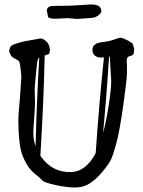

<svg xmlns="http://www.w3.org/2000/svg" viewBox="-20 -832 643 864"><path d="M291.5 -806.2C256 -806.2 231 -805.8 216.3 -805.2C200.7 -804.5 192.1 -797.9 190.4 -785.2C190.4 -784.8 192.4 -775.4 196.3 -756.8C197.9 -750.7 209.6 -747.6 231.4 -747.6L284.2 -750.5L326.7 -746.6L392.6 -751.5C405.9 -752.8 417 -757.5 425.8 -765.6C432.6 -771.8 436 -777 436 -781.2C436 -801.8 421.1 -812 391.1 -812ZM447.8 -574.2C432.8 -431.3 420.4 -287.4 410.6 -142.6C380.7 -85.9 342.4 -57.6 295.7 -57.6C248.9 -57.6 210.6 -74.2 180.7 -107.4C173.5 -115.2 167.2 -123.2 161.6 -131.3C171.1 -280.4 177.6 -430.7 181.2 -582L201.7 -589.8L204.6 -605.5L203.6 -614.7C202 -627.4 196.9 -637.7 188.5 -645.5C180 -653.3 172.7 -657.6 166.5 -658.2L165.5 -659.2H163.1L108.4 -649.4C95.7 -647.5 84.6 -645.2 75 -642.6C65.3 -640 55.6 -637 45.7 -633.5C35.7 -630.1 29 -625.2 25.4 -618.7L20.5 -599.6H22C22.9 -595.7 25 -590.7 28.1 -584.5C31.2 -578.3 37.9 -572.6 48.3 -567.4C58.8 -562.2 64.9 -557.9 66.7 -554.7C68.4 -551.4 70.1 -543.1 71.8 -529.8C73.4 -516.4 74.9 -502.1 76.2 -486.8L69.3 -384.3C64.8 -342 62.5 -309.2 62.5 -285.9C62.5 -262.6 63.6 -237.8 65.9 -211.4C68.2 -185.1 71.7 -163.7 76.4 -147.2C81.1 -130.8 88.7 -113.4 99.1 -95C109.5 -76.6 122.1 -61.7 136.7 -50.3C151.4 -38.9 162 -29.4 168.7 -21.7C175.4 -14.1 195.7 -6.6 229.7 0.7C263.8 8.1 293 11.7 317.4 11.7C341.8 11.7 363.5 5.9 382.6 -5.9C401.6 -17.6 421.1 -35.3 440.9 -59.1C460.8 -82.8 473.7 -101.3 479.7 -114.5C485.8 -127.7 493.6 -151.5 503.2 -186C512.8 -220.5 523.1 -276.8 534.2 -354.7C545.2 -432.7 550.9 -481.4 551.3 -501C551.6 -510.7 551.7 -518.6 551.5 -524.4C551.4 -530.3 551.3 -534.2 551.3 -536.1C550.9 -540 550.6 -547.9 550.3 -559.6V-560.5C550.3 -571.3 554.9 -577.6 564 -579.6C573.4 -581.5 579.3 -585.3 581.5 -590.8L584 -612.3L577.1 -634.8C573.2 -639.3 564.5 -645 551 -651.9C537.5 -658.7 527.9 -662.1 522.2 -662.1C516.5 -662.1 507.2 -659.5 494.4 -654.3C481.5 -649.1 461.9 -644.9 435.5 -641.6C409.2 -638.3 396 -627 396 -607.4V-604.5V-604C396.6 -593.9 400.6 -586.2 408 -580.8C415.3 -575.4 425.1 -572.8 437.5 -572.8H438ZM443.8 -233.4C454.6 -347 463.5 -461.4 470.7 -576.7C472 -577 473.1 -577.1 474.1 -577.1L480.5 -468.3C480.5 -442.5 476.6 -405.4 469 -356.9C461.3 -308.4 453 -267.3 443.8 -233.4ZM156.7 -574.2C148.9 -441.4 143.4 -307.8 140.1 -173.3C135.3 -187 132.2 -201 130.9 -215.3L129.9 -235.8C129.9 -245.9 131 -265.5 133.3 -294.4C135.6 -323.4 136.9 -344.7 137.2 -358.4C137.5 -365.6 137.6 -371.7 137.5 -377C137.3 -382.2 137.2 -386.7 137.2 -390.6C136.9 -398.1 136.6 -407.6 136.2 -418.9V-424.3C136.2 -435.1 137 -448.9 138.7 -465.8C140.6 -485.7 142.6 -506 144.5 -526.9C146.5 -547.7 148.6 -560.5 150.9 -565.2C153.2 -569.9 155.1 -572.9 156.7 -574.2Z"/></svg>

Font: Drukaatie burti
Style: Regular
Weight: 400
Version: Version 0.14.4